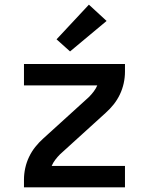

<svg xmlns="http://www.w3.org/2000/svg" viewBox="-20 -805 640 825"><path d="M83 0V-33Q83 -58 88.5 -83Q94 -108 105 -131Q116 -154 131.5 -173.5Q147 -193 166 -210L362 -388Q373 -399 382.5 -411.5Q392 -424 398 -438H83V-530H517V-497Q517 -472 511.5 -447Q506 -422 495 -399Q484 -376 468.5 -356.5Q453 -337 434 -320L336 -231L238 -142Q227 -131 217.5 -118.5Q208 -106 202 -92H517V0ZM281 -584 223 -636 362 -785 438 -715Z"/></svg>

Font: Iosevka Curly SmBdEx
Style: Regular
Weight: 600
Width: 7
Monospace: yes
Designer: Belleve Invis
Foundry: Belleve Invis
Version: Version 11.1.0; ttfautohint (v1.8.3)